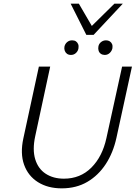

<svg xmlns="http://www.w3.org/2000/svg" viewBox="-20 -1023 743 1052"><path d="M318 9Q242 9 188 -25Q134 -59 112 -120.5Q90 -182 108 -265L193 -658H255L173 -277Q157 -203 173 -150.5Q189 -98 230.5 -71Q272 -44 330 -44Q420 -44 480.5 -104.5Q541 -165 563 -266L649 -658H703L618 -268Q600 -186 559.5 -124Q519 -62 458.5 -26.5Q398 9 318 9ZM369 -722Q356 -722 347.5 -728Q339 -734 335 -744.5Q331 -755 333 -767Q336 -782 347.5 -792Q359 -802 375 -802Q388 -802 396 -796.5Q404 -791 408 -781.5Q412 -772 410 -759Q408 -744 396.5 -733Q385 -722 369 -722ZM554 -722Q542 -722 533 -728Q524 -734 520.5 -744.5Q517 -755 519 -767Q521 -782 533 -792Q545 -802 561 -802Q573 -802 581.5 -796.5Q590 -791 594 -781.5Q598 -772 596 -759Q593 -744 581.5 -733Q570 -722 554 -722ZM453 -832 470 -868 607 -1003H653L493 -832ZM453 -832 367 -1003H412L490 -869L493 -832Z"/></svg>

Font: Ysabeau Office Light
Style: Italic
Weight: 300
Italic angle: -12°
Designer: Christian Thalmann (Catharsis Fonts)
Version: Version 2.001;gftools[0.9.30]; featfreeze: tnum,lnum,ss02